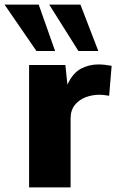

<svg xmlns="http://www.w3.org/2000/svg" viewBox="-67 -809 518 829"><path d="M58.6 0V-528.3H215.3L224.1 -443.8Q247.6 -494.1 282.7 -512.5Q317.9 -530.8 356.9 -530.8Q371.6 -530.8 386.2 -529.1Q400.9 -527.3 415 -524.9L404.3 -395.5Q392.1 -397.9 380.6 -398.9Q369.1 -399.9 361.8 -399.9Q331.5 -399.9 303 -389.2Q274.4 -378.4 256.1 -355.7Q237.8 -333 237.8 -296.9V0ZM90.3 -588.9 -47.4 -789.1H100.1L170.9 -588.9ZM271.5 -588.9 145.5 -789.1H280.3L357.4 -588.9Z"/></svg>

Font: Comme ExtraBold
Style: Regular
Weight: 800
Version: Version 1.000;gftools[0.9.27]